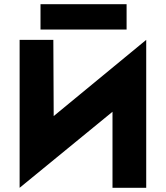

<svg xmlns="http://www.w3.org/2000/svg" viewBox="-20 -891 786 910"><path d="M172 -871V-751H580V-871ZM673 -0.9V-702.1L234.5 -340.9L232.8 -702.1H73V-0.9L513.2 -361.3V-0.9Z"/></svg>

Font: Sztylet
Style: Bd
Weight: 700
Foundry: Cannot Into Space Fonts, PlusOne Fonts
Version: Version 0.12